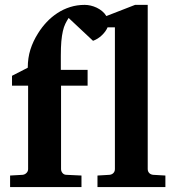

<svg xmlns="http://www.w3.org/2000/svg" viewBox="-20 -760 720 780"><path d="M376 0V-46.9L424.8 -49.8Q434.6 -50.8 440.7 -57.1Q446.8 -63.5 446.8 -73.2V-648.9H417Q410.2 -632.3 393.8 -616.7Q377.4 -601.1 357.9 -594.2L258.8 -687Q251.5 -675.8 245.4 -663.3Q239.3 -650.9 235.4 -633.5Q231.4 -616.2 229.2 -592.3Q227.1 -568.4 227.1 -534.2V-476.1H335.9V-412.1H228V-73.2Q228 -64 234.1 -56.9Q240.2 -49.8 250 -49.8L311 -46.9V0H21V-46.9L71.8 -49.8Q81.1 -50.8 87.6 -57.4Q94.2 -64 94.2 -73.2V-412.1H28.8V-452.1L92.8 -484.9Q92.8 -524.4 103.5 -558.6Q114.3 -592.8 134.8 -625Q149.9 -649.4 169.7 -670.4Q189.5 -691.4 213.4 -707Q237.3 -722.7 265.1 -731.4Q293 -740.2 324.2 -740.2Q335.9 -740.2 348.4 -737.3Q360.8 -734.4 372.8 -728.8Q384.8 -723.1 395 -714.6Q405.3 -706.1 412.1 -694.8L528.8 -740.2H580.1V-73.2Q580.1 -63.5 586.2 -57.1Q592.3 -50.8 602.1 -49.8L651.9 -46.9V0Z"/></svg>

Font: Charis SIL Afr
Style: Bold
Weight: 700
Foundry: SIL International
Version: Version 5.000